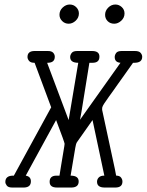

<svg xmlns="http://www.w3.org/2000/svg" viewBox="-20 -839 656 859"><path d="M3.9 -24.9Q3.9 -52.7 38.1 -53.2H42L209 -358.9L134.8 -558.1H133.8Q116.7 -558.1 109.9 -566.7Q103 -575.2 103 -584Q103 -610.8 134.8 -610.8H194.8Q210.9 -610.8 218 -603Q225.1 -595.2 225.1 -585Q225.1 -558.1 192.9 -558.1H190.9L287.1 -301.8L330.1 -558.1Q293.9 -558.1 293.9 -584Q293.9 -592.8 300.5 -601.8Q307.1 -610.8 325.2 -610.8H392.1Q425.3 -610.8 424.8 -585Q424.8 -558.1 394 -558.1H379.9L344.2 -336.9L337.9 -303.2L519 -558.1Q493.2 -560.1 493.2 -584Q493.2 -592.8 499.5 -601.8Q505.9 -610.8 523.9 -610.8H584Q602.1 -610.8 609.1 -602.5Q616.2 -594.2 616.2 -585Q616.2 -558.1 581.1 -558.1H575.2Q557.1 -532.2 539.1 -507.1Q521 -481.9 509.5 -465.6Q498 -449.2 486.6 -433.1Q475.1 -417 468.5 -408Q461.9 -398.9 455.6 -389.4Q449.2 -379.9 446 -375.5Q442.9 -371.1 440.4 -366Q438 -360.8 437.5 -358.4Q437 -356 437 -353V-347.2L494.1 -82Q497.1 -65.9 499 -56.2L500 -53.2Q515.1 -53.2 521.5 -44.7Q527.8 -36.1 527.8 -26.9Q527.8 0 496.1 0H448.2Q414.1 0 414.1 -25.9Q414.1 -37.1 422.1 -45.2Q430.2 -53.2 445.8 -53.2H446.8L394 -301.8Q328.1 -209 324 -202.4Q319.8 -195.8 316.9 -178.2Q297.9 -68.4 295.9 -53.2Q332 -53.2 332 -27.1Q332 -1 300.8 0H234.9Q201.7 0 202.1 -25.9Q202.1 -52.7 231.9 -53.2H246.1Q248 -64.5 253.4 -98.6Q258.8 -132.8 263.9 -161.9Q269 -190.9 269 -195.8Q269 -201.7 231 -301.8L95.2 -53.2Q118.2 -49.3 118.2 -27.8Q118.2 -1 87.9 0H34.2Q17.1 0 10.5 -8.5Q3.9 -17.1 3.9 -24.9ZM246.1 -772.9Q246.1 -792 260.5 -805.4Q274.9 -818.8 292 -818.8Q309.1 -818.8 321 -806.9Q333 -794.9 333 -778.8Q333 -759.8 318.6 -746.3Q304.2 -732.9 287.1 -732.9Q270 -732.9 258.1 -744.9Q246.1 -756.8 246.1 -772.9ZM450.2 -772.9Q450.2 -791 464.1 -804.9Q478 -818.8 496.1 -818.8Q512.2 -818.8 524.7 -807.4Q537.1 -795.9 537.1 -778.8Q537.1 -759.8 522.5 -746.3Q507.8 -732.9 491.2 -732.9Q473.1 -732.9 461.7 -744.4Q450.2 -755.9 450.2 -772.9Z"/></svg>

Font: CMU Typewriter Text
Style: LightOblique
Weight: 200
Italic angle: -9.46001°
Version: Version 0.7.0